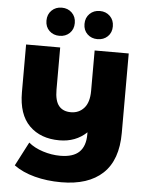

<svg xmlns="http://www.w3.org/2000/svg" viewBox="-62 -813 817 1066"><g transform="rotate(5 346.0 -280.0)"><path d="M631 -542V-99Q631 52 550.5 127.5Q470 203 319 203Q240 203 171.5 185Q103 167 55 132L124 -1Q156 26 204.5 41.5Q253 57 301 57Q373 57 407 24Q441 -9 441 -74V-86Q380 -28 289 -28Q184 -28 121.5 -90Q59 -152 59 -276V-542H249V-307Q249 -245 272 -217Q295 -189 339 -189Q384 -189 412.5 -221Q441 -253 441 -317V-542ZM160 -684Q160 -719 182.5 -741Q205 -763 239 -763Q273 -763 295.5 -741Q318 -719 318 -684Q318 -649 295.5 -627.5Q273 -606 239 -606Q205 -606 182.5 -627.5Q160 -649 160 -684ZM372 -684Q372 -719 394.5 -741Q417 -763 451 -763Q485 -763 507.5 -741Q530 -719 530 -684Q530 -649 507.5 -627.5Q485 -606 451 -606Q417 -606 394.5 -627.5Q372 -649 372 -684Z"/></g></svg>

Font: Montserrat Alternates ExtraBold
Style: Regular
Weight: 800
Designer: Julieta Ulanovsky
Foundry: Julieta Ulanovsky
Version: Version 7.200